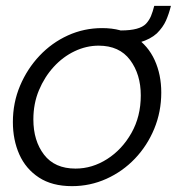

<svg xmlns="http://www.w3.org/2000/svg" viewBox="-20 -626 613 656"><path d="M226 10Q158 10 113 -19.5Q68 -49 46 -98.5Q24 -148 24 -209Q24 -275 48.5 -333Q73 -391 115 -435.5Q157 -480 212 -505Q267 -530 329 -530Q396 -530 441 -500Q486 -470 508.5 -420.5Q531 -371 531 -310Q531 -244 507 -186Q483 -128 441 -84Q399 -40 343.5 -15Q288 10 226 10ZM238 -50Q295 -50 346 -82.5Q397 -115 429 -171.5Q461 -228 461 -300Q461 -372 424.5 -421Q388 -470 317 -470Q275 -470 235 -451Q195 -432 163.5 -397.5Q132 -363 113 -317.5Q94 -272 94 -218Q94 -145 130.5 -97.5Q167 -50 238 -50ZM383 -471 394 -522Q457 -522 479 -545Q490 -557 496 -571.5Q502 -586 507 -606H564Q557 -578 547 -555.5Q537 -533 516 -512Q494 -492 458.5 -481.5Q423 -471 383 -471Z"/></svg>

Font: Raleway
Style: Italic
Weight: 400
Italic angle: -12°
Designer: Matt McInerney, Pablo Impallari, Rodrigo Fuenzalida
Foundry: Matt McInerney, Pablo Impallari, Rodrigo Fuenzalida
Version: Version 4.026